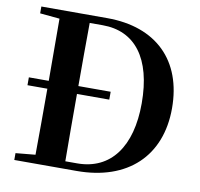

<svg xmlns="http://www.w3.org/2000/svg" viewBox="-82 -827 952 913"><g transform="rotate(10 394.5 -370.5)"><path d="M440 -361V-399H284C284 -504 284 -605 285 -704H348C504 -704 595 -588 595 -370C595 -161 504 -36 342 -36H285C284 -139 284 -244 284 -359V-361ZM45 -708 140 -699 141 -399H45V-361H141V-359C141 -245 141 -142 140 -42L45 -33V0H346C592 0 741 -141 741 -372C741 -602 601 -741 363 -741H45Z"/></g></svg>

Font: Noto Serif CJK KR
Style: Bold
Weight: 700
Designer: Ryoko NISHIZUKA 西塚涼子 (kana & ideographs); Frank Grießhammer (Latin, Greek & Cyrillic); Wenlong ZHANG 张文龙 (bopomofo); San
Foundry: Adobe
Version: Version 2.001;hotconv 1.1.0;makeotfexe 2.6.0